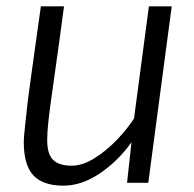

<svg xmlns="http://www.w3.org/2000/svg" viewBox="-20 -577 613 606"><path d="M180 9Q116.5 9 85.8 -23Q55 -55 55 -130Q55 -142 59 -178.8Q63 -215.5 68 -261Q72.5 -296.5 78.8 -341Q85 -385.5 92.5 -439.5Q100 -493.5 109 -557H182Q174 -496.5 167.8 -451Q161.5 -405.5 156.8 -372.5Q152 -339.5 149 -317Q146 -294.5 144 -280.8Q142 -267 141 -260Q135 -216 132 -186.5Q129 -157 129 -135Q129 -90 148 -72Q167 -54 206 -54Q240 -54 277.2 -77Q314.5 -100 347.8 -134.5Q381 -169 403 -203L450 -557H522L448 0H381L395 -128Q353 -69 295.5 -30Q238 9 180 9Z"/></svg>

Font: Merriweather Sans Variable Regular
Style: Italic
Weight: 300
Italic angle: -8°
Designer: Eben Sorkin
Foundry: Eben Sorkin
Version: Version 2.001